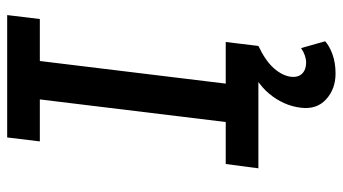

<svg xmlns="http://www.w3.org/2000/svg" viewBox="-230 -510 955 535"><g transform="rotate(-90 247.5 -242.5)"><path d="M46 0 58 -91H175L238 -609H121L132 -700H473L462 -609H345L282 -91H398L387 0ZM310 215Q267 215 238 188.5Q209 162 215 117Q221 70 253.5 30.5Q286 -9 357 -38L387 0Q345 20 324.5 43.5Q304 67 301 91Q299 111 310 122Q321 133 340.5 133Q360 133 381 119L400 186Q387 198 363.5 206.5Q340 215 310 215Z"/></g></svg>

Font: Inclusive Sans Medium
Style: Italic
Weight: 500
Italic angle: -7°
Designer: Olivia King
Foundry: Olivia King
Version: Version 2.004